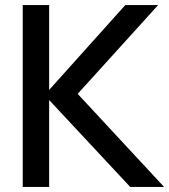

<svg xmlns="http://www.w3.org/2000/svg" viewBox="-20 -740 670 760"><path d="M70 0V-720H174.5V-384L476 -720H606L287.5 -368.5L629.5 0H495.5L174.5 -344V0Z"/></svg>

Font: Manrope ExtraLight SemiBold
Style: Regular
Weight: 600
Version: Version 4.504